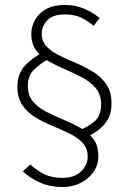

<svg xmlns="http://www.w3.org/2000/svg" viewBox="-20 -701 519 773"><path d="M233 52Q182 52 142 34.5Q102 17 72 -11L102 -39Q128 -15 157.5 0Q187 15 233 15Q279 15 306 -10.5Q333 -36 333 -70Q333 -104 313 -125.5Q293 -147 260.5 -163Q228 -179 191.5 -194Q155 -209 123 -228Q91 -247 70.5 -277Q50 -307 50 -352Q50 -405 81.5 -438Q113 -471 156 -491L175 -463Q139 -443 115.5 -419Q92 -395 92 -355Q92 -318 112 -293.5Q132 -269 164.5 -252Q197 -235 233.5 -220Q270 -205 302.5 -187Q335 -169 355.5 -142Q376 -115 376 -72Q376 -36 356 -8Q336 20 303.5 36Q271 52 233 52ZM317 -143 295 -174Q338 -192 362.5 -214Q387 -236 387 -281Q387 -320 366.5 -345Q346 -370 314 -387.5Q282 -405 246.5 -420Q211 -435 179 -452.5Q147 -470 126.5 -497Q106 -524 106 -564Q106 -593 120.5 -620Q135 -647 165 -664Q195 -681 242 -681Q283 -681 318.5 -666Q354 -651 381 -628L357 -597Q333 -617 306.5 -630Q280 -643 242 -643Q192 -643 170 -619Q148 -595 148 -566Q148 -534 168.5 -513Q189 -492 221 -476.5Q253 -461 288.5 -446Q324 -431 356 -411Q388 -391 408.5 -361Q429 -331 429 -284Q429 -246 414 -220Q399 -194 374 -176Q349 -158 317 -143Z"/></svg>

Font: Mada Light
Style: Regular
Weight: 300
Designer: Khaled Hosny
Version: Version 1.5